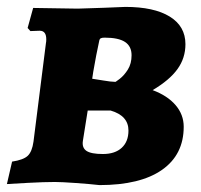

<svg xmlns="http://www.w3.org/2000/svg" viewBox="-22 -527 583 556"><path d="M-2 6 13 -59Q46 -64 58.5 -76Q71 -88 75 -117L111 -402Q112 -406 112 -413Q112 -438 93 -438L66 -437L58 -446L74 -504L203 -502Q236 -503 279.5 -504.5Q323 -506 341 -507Q424 -507 469.5 -479Q515 -451 515 -399Q515 -359 492 -327Q469 -295 420 -266Q463 -250 486.5 -222.5Q510 -195 510 -160Q510 -79 447 -35Q384 9 266 9Q240 6 198 3Q156 0 137 0Q106 0 59.5 2.5Q13 5 -2 6ZM311 -290Q311 -288 324.5 -298.5Q338 -309 348.5 -326Q359 -343 359 -367Q359 -393 340 -405.5Q321 -418 281 -418Q273 -418 269.5 -416Q266 -414 265 -407Q257 -371 248 -319Q246 -303 245 -299Q253 -298 276.5 -294Q300 -290 311 -290ZM218 -119Q215 -99 228.5 -90Q242 -81 276 -81Q311 -81 330.5 -99Q350 -117 350 -149Q350 -192 298 -207H232Z"/></svg>

Font: Alegreya SC ExtraBold
Style: Italic
Weight: 800
Italic angle: -7°
Designer: Juan Pablo del Peral
Foundry: Huerta Tipografica
Version: Version 2.007; ttfautohint (v1.6)